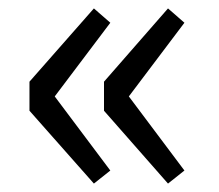

<svg xmlns="http://www.w3.org/2000/svg" viewBox="-20 -510 519 456"><path d="M203 -74 50 -247V-316L203 -490L242 -456L110 -281L242 -105ZM379 -74 227 -247V-316L379 -490L418 -456L286 -281L418 -105Z"/></svg>

Font: Noto Sans TC Thin
Style: Regular
Weight: 400
Version: Version 2.004-H2;hotconv 1.0.118;makeotfexe 2.5.65603